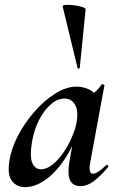

<svg xmlns="http://www.w3.org/2000/svg" viewBox="-20 -754 484 787"><path d="M83 13Q49 13 29.5 -11.5Q10 -36 18 -91Q25 -142 52.5 -195.5Q80 -249 120.5 -295.5Q161 -342 206.5 -370.5Q252 -399 294 -399Q314 -399 335 -391.5Q356 -384 371.5 -367.5Q387 -351 389 -324L329 -357Q346 -359 364.5 -373Q383 -387 396 -407Q398 -410 403.5 -408Q409 -406 408 -404L350 -89Q341 -42 361 -42Q371 -42 385 -51.5Q399 -61 415 -77Q418 -80 422 -76Q426 -72 423 -69Q392 -32 364.5 -11.5Q337 9 311 9Q279 9 267.5 -14.5Q256 -38 264 -89L289 -229L310 -246Q286 -164 248 -106Q210 -48 167 -17.5Q124 13 83 13ZM147 -60Q171 -60 195 -79Q219 -98 239.5 -128Q260 -158 274.5 -191.5Q289 -225 294 -253Q302 -298 288 -324Q274 -350 244 -350Q216 -350 189 -327Q162 -304 141 -264Q120 -224 111 -172Q101 -109 113 -84.5Q125 -60 147 -60ZM298 -475 237 -727Q236 -733 250 -734Q264 -735 283 -732.5Q302 -730 316.5 -725.5Q331 -721 331 -716L307 -476Q307 -474 302.5 -473Q298 -472 298 -475Z"/></svg>

Font: Cormorant Light
Style: Italic
Weight: 300
Italic angle: -10°
Designer: Christian Thalmann (Catharsis Fonts)
Foundry: Catharsis Fonts
Version: Version 4.000